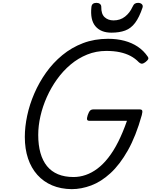

<svg xmlns="http://www.w3.org/2000/svg" viewBox="-20 -1307 1060 1346"><path d="M482 19Q406 18 345.5 -7.5Q285 -33 242 -81Q199 -129 176.5 -196Q154 -263 154 -347Q154 -418 170.5 -496Q187 -574 220.5 -651.5Q254 -729 303 -798Q352 -867 417 -920.5Q482 -974 562 -1004.5Q642 -1035 738 -1035Q800 -1035 852.5 -1021Q905 -1007 946 -979.5Q987 -952 1015 -911Q1023 -900 1018.5 -891.5Q1014 -883 1000 -872Q987 -862 977 -860.5Q967 -859 953 -871Q927 -898 894.5 -915Q862 -932 820.5 -941Q779 -950 725 -950Q654 -950 591 -924.5Q528 -899 475 -854.5Q422 -810 380 -751.5Q338 -693 308.5 -627Q279 -561 263.5 -493Q248 -425 248 -361Q248 -290 263.5 -235Q279 -180 309.5 -142.5Q340 -105 386.5 -85.5Q433 -66 496 -66Q539 -66 581 -80.5Q623 -95 662.5 -124.5Q702 -154 739 -201Q776 -248 808.5 -312.5Q841 -377 870 -460H608Q593 -460 590.5 -469Q588 -478 595 -500Q603 -523 611.5 -531.5Q620 -540 635 -540H959Q974 -540 977 -531.5Q980 -523 974 -500Q933 -353 876.5 -253Q820 -153 754.5 -93Q689 -33 619.5 -7Q550 19 482 19ZM761 -1078Q687 -1078 649 -1123Q611 -1168 621 -1259Q623 -1274 632 -1280.5Q641 -1287 656 -1287Q671 -1287 680.5 -1279.5Q690 -1272 690 -1259Q689 -1209 713.5 -1186.5Q738 -1164 776 -1164Q823 -1164 856.5 -1190.5Q890 -1217 908 -1257Q916 -1275 925 -1281Q934 -1287 948 -1287Q965 -1287 974.5 -1277.5Q984 -1268 979 -1253Q956 -1185 927 -1146.5Q898 -1108 857.5 -1093Q817 -1078 761 -1078Z"/></svg>

Font: Playwrite CO
Style: Regular
Weight: 400
Designer: Veronika Burian, José Scaglione
Foundry: TypeTogether
Version: Version 1.000